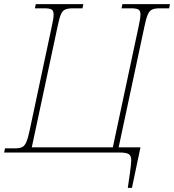

<svg xmlns="http://www.w3.org/2000/svg" viewBox="-30 -734 838 924"><path d="M585 170 595 101Q601 59 601.5 37.5Q602 16 590 8Q578 0 546 0H-10L-6 -20H40Q64 -20 76.5 -26Q89 -32 97 -51Q105 -70 113 -108L219 -606Q228 -645 228 -663Q228 -683 218 -688.5Q208 -694 184 -694H138L142 -714H371L367 -694H321Q297 -694 283.5 -688Q270 -682 262.5 -663.5Q255 -645 247 -606L123 -25H513L637 -606Q641 -624 643.5 -639.5Q646 -655 646 -664Q646 -683 635.5 -688.5Q625 -694 601 -694H555L559 -714H788L784 -694H738Q715 -694 702 -688Q689 -682 681 -663.5Q673 -645 665 -606L541 -25H646L605 170Z"/></svg>

Font: Noto Serif Thin
Style: Italic
Weight: 100
Italic angle: -12°
Designer: Monotype Design Team
Foundry: Monotype Imaging Inc.
Version: Version 2.014; ttfautohint (v1.8.4.7-5d5b)